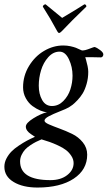

<svg xmlns="http://www.w3.org/2000/svg" viewBox="-67 -635 495 883"><path d="M205.1 -483.4Q200.2 -483.4 196.3 -491.2Q165 -549.8 129.9 -604.5Q130.4 -608.9 134.5 -612.1Q138.7 -615.2 142.6 -615.2L218.8 -552.7Q283.2 -590.8 321.3 -615.2Q325.2 -615.2 327.9 -612.1Q330.6 -608.9 330.1 -604.5Q260.3 -537.6 216.8 -491.2Q209 -483.4 205.1 -483.4ZM271.5 115.2Q271.5 97.7 261 81.8Q250.5 65.9 236.6 55.2Q222.7 44.4 200 33.9Q177.2 23.4 161.9 18.1Q146.5 12.7 124 5.9Q109.9 11.7 98.4 17.6Q86.9 23.4 72.5 33Q58.1 42.5 48.6 52.7Q39.1 63 32.2 77.4Q25.4 91.8 25.4 107.4Q25.4 193.4 165 193.4Q212.4 193.4 241.9 170.4Q271.5 147.5 271.5 115.2ZM207 -397.5Q177.7 -397.5 155 -372.1Q132.3 -346.7 121.8 -311.8Q111.3 -276.9 111.3 -241.2Q111.3 -202.1 127 -174.8Q142.6 -147.5 171.9 -147.5Q201.7 -147.5 224.1 -170.2Q246.6 -192.9 256.6 -223.9Q266.6 -254.9 266.6 -287.1Q266.6 -327.1 250 -362.3Q233.4 -397.5 207 -397.5ZM325.2 -372.1Q325.2 -371.1 328.9 -358.9Q332.5 -346.7 335.7 -331.5Q338.9 -316.4 338.9 -304.7Q338.9 -275.4 331.3 -249Q323.7 -222.7 313.5 -205.8Q303.2 -189 289.3 -174.3Q275.4 -159.7 266.8 -153.1Q258.3 -146.5 250 -141.6Q237.8 -134.3 207.5 -122.6Q177.2 -110.8 157.5 -100.3Q137.7 -89.8 137.7 -80.1Q137.7 -71.8 158 -63Q178.2 -54.2 207 -43.7Q235.8 -33.2 264.6 -19.3Q293.5 -5.4 313.7 19.5Q334 44.4 334 76.2Q334 145.5 272.2 186.5Q210.4 227.5 105.5 227.5Q38.1 227.5 -4.4 201.9Q-46.9 176.3 -46.9 131.8Q-46.9 112.3 -37.4 94Q-27.8 75.7 -14.4 62Q-1 48.3 19.5 34.7Q40 21 56.4 12.2Q72.8 3.4 93.8 -5.9L76.2 -17.6Q51.8 -33.7 51.8 -52.7Q51.8 -69.3 86.4 -90.8Q121.1 -112.3 149.4 -119.1Q136.7 -119.1 118.9 -126.5Q101.1 -133.8 82.8 -147Q64.5 -160.2 51.8 -183.1Q39.1 -206.1 39.1 -233.4Q39.1 -286.6 66.4 -331.5Q93.8 -376.5 136 -401.1Q178.2 -425.8 223.6 -425.8Q241.2 -425.8 256.8 -422.4Q272.5 -418.9 282 -415.3Q291.5 -411.6 306.6 -404.3Q312.5 -401.4 324.7 -404.5Q336.9 -407.7 350.3 -413.1Q363.8 -418.5 368.2 -418.9Q379.4 -415.5 393.8 -404.5Q408.2 -393.6 408.2 -384.8Q408.2 -379.4 405 -375.2Q401.9 -371.1 396.5 -371.1Q394.5 -371.1 363.5 -371.8Q332.5 -372.6 325.2 -372.1Z"/></svg>

Font: Amiri
Style: Slanted
Weight: 400
Italic angle: 9°
Designer: Khaled Hosny
Version: Version 000.107